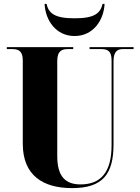

<svg xmlns="http://www.w3.org/2000/svg" viewBox="-20 -956 720 986"><path d="M363 -771C458 -771 513 -851 517 -936H507C495 -888 466 -862 363 -862C260 -862 230 -888 219 -936H209C213 -851 268 -771 363 -771ZM350 10C508 10 563 -62 563 -215V-642C563 -697 588 -704 613 -704H666V-714H440V-704H498C530 -704 553 -697 553 -646V-210C553 -72 498 -9 394 -9C317 -9 274 -48 274 -155V-642C274 -697 300 -704 330 -704H356V-714H15V-704H41C72 -704 97 -697 97 -646V-218C97 -54 202 10 350 10Z"/></svg>

Font: Noto Serif Display Condensed Black
Style: Regular
Weight: 900
Width: 3
Designer: Monotype Design Team
Foundry: Monotype Imaging Inc.
Version: Version 2.009